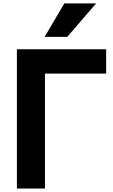

<svg xmlns="http://www.w3.org/2000/svg" viewBox="-20 -1083 647 1103"><path d="M77.1 0V-799.8H589.8V-660.2H238.3V0ZM236.3 -871.1 349.6 -1063.5H532.2L366.2 -871.1Z"/></svg>

Font: Gothic A1 Black
Style: Regular
Weight: 900
Version: Version 2.50